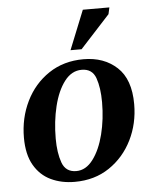

<svg xmlns="http://www.w3.org/2000/svg" viewBox="-51 -723 620 778"><g transform="rotate(-5 259.0 -334.0)"><path d="M222 12Q168 12 125 -8.5Q82 -29 57 -72.5Q32 -116 32 -184Q32 -264 65 -331.5Q98 -399 158.5 -439.5Q219 -480 300 -480Q383 -480 436 -431Q489 -382 489 -281Q489 -202 456 -135.5Q423 -69 363 -28.5Q303 12 222 12ZM232 -31Q271 -31 300 -69.5Q329 -108 344.5 -169.5Q360 -231 360 -300Q360 -359 346 -398.5Q332 -438 289 -438Q248 -438 219 -400Q190 -362 175 -300.5Q160 -239 160 -169Q160 -111 174.5 -71Q189 -31 232 -31ZM296 -521H251L315 -680H423L417 -653Z"/></g></svg>

Font: STIX Two Text SemiBold
Style: Italic
Weight: 600
Italic angle: -12°
Designer: Ross Mills, John Hudson & Paul Hanslow, Tiro Typeworks Ltd; with prior portions MicroPress Inc. and Coen Hoffman, Elsevi
Foundry: Tiro Typeworks Ltd
Version: Version 2.13 b171